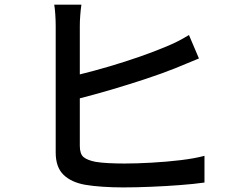

<svg xmlns="http://www.w3.org/2000/svg" viewBox="-20 -797 1040 828"><path d="M331.1 -776.9Q328.1 -757.3 326.2 -732.2Q324.2 -707 324.2 -686V-476.1Q383.8 -490.7 451.9 -510.7Q520 -530.8 584.2 -553.2Q648.4 -575.7 696.8 -596.2Q721.7 -606.4 745.6 -618.4Q769.5 -630.4 794.9 -646L837.9 -544.9Q813.5 -535.2 785.4 -523.2Q757.3 -511.2 733.9 -502Q680.2 -480.5 608.6 -456.8Q537.1 -433.1 462.6 -411.1Q388.2 -389.2 324.2 -373V-168Q324.2 -132.8 340.6 -119.4Q356.9 -106 392.1 -99.1Q415 -95.2 448.5 -93.5Q481.9 -91.8 517.1 -91.8Q569.3 -91.8 634 -95.5Q698.7 -99.1 759.5 -106.4Q820.3 -113.8 861.8 -125V-9.8Q816.9 -3.4 755.9 1.2Q694.8 5.9 630.4 8.5Q565.9 11.2 511.2 11.2Q465.3 11.2 422.4 8.3Q379.4 5.4 348.1 0Q287.1 -10.7 253.7 -43.5Q220.2 -76.2 220.2 -139.2Q220.2 -165 220.2 -211.2Q220.2 -257.3 220.2 -314.2Q220.2 -371.1 220.2 -430.2Q220.2 -489.3 220.2 -542.2Q220.2 -595.2 220.2 -633.5Q220.2 -671.9 220.2 -686Q220.2 -707 218.5 -733.9Q216.8 -760.7 213.9 -776.9Z"/></svg>

Font: Source Han Sans CN Medium
Style: Regular
Weight: 500
Designer: Ryoko NISHIZUKA  (kana, bopomofo & ideographs); Paul D. Hunt (Latin, Greek & Cyrillic); Sandoll Communications , Soo-you
Foundry: Adobe
Version: Version 2.004;hotconv 1.0.118;makeotfexe 2.5.65603